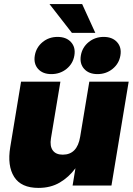

<svg xmlns="http://www.w3.org/2000/svg" viewBox="-20 -921 659 953"><path d="M170.9 11.7Q85 11.7 50.3 -43Q15.6 -97.7 30.8 -190.4L84.5 -515.6H279.8L232.9 -234.4Q226.6 -195.8 241.9 -174.6Q257.3 -153.3 291.5 -153.3Q363.3 -153.3 377.9 -242.2L423.3 -515.6H618.7L533.2 0H340.3L354.5 -85.9Q321.8 -41.5 276.6 -14.9Q231.4 11.7 170.9 11.7ZM463.9 -553.2Q420.9 -553.2 397.7 -579.1Q374.5 -605 381.3 -645.5Q388.2 -686 419.9 -711.9Q451.7 -737.8 494.6 -737.8Q537.6 -737.8 561 -711.9Q584.5 -686 577.6 -645.5Q570.8 -605 538.8 -579.1Q506.8 -553.2 463.9 -553.2ZM234.9 -553.2Q191.9 -553.2 168.9 -579.1Q146 -605 152.8 -645.5Q159.7 -686 191.2 -711.9Q222.7 -737.8 265.6 -737.8Q309.1 -737.8 332.5 -711.9Q356 -686 349.1 -645.5Q342.3 -605 310.3 -579.1Q278.3 -553.2 234.9 -553.2ZM336.9 -757.8 225.6 -900.9H387.7L453.1 -757.8Z"/></svg>

Font: Inter Display Black
Style: Italic
Weight: 900
Italic angle: -9.39999°
Designer: Rasmus Andersson
Foundry: rsms
Version: Version 4.000;git-a52131595